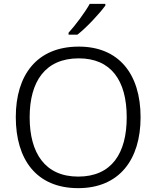

<svg xmlns="http://www.w3.org/2000/svg" viewBox="-20 -967 812 997"><path d="M527 -938V-947H446C421 -902 371 -835 336 -797V-787H382C431 -825 498 -898 527 -938ZM710 -358C710 -583 597 -725 389 -725C171 -725 62 -577 62 -359C62 -140 168 10 386 10C600 10 710 -139 710 -358ZM134 -358C134 -544 215 -664 389 -664C556 -664 638 -550 638 -358C638 -171 560 -50 386 -50C214 -50 134 -172 134 -358Z"/></svg>

Font: Noto Kufi Arabic Light
Style: Regular
Weight: 300
Designer: Monotype Design Team, David Williams, Khaled Hosny
Foundry: Google LLC
Version: Version 2.109